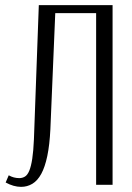

<svg xmlns="http://www.w3.org/2000/svg" viewBox="-20 -719 513 747"><path d="M14 -37Q33 -26 55 -26Q67 -26 77 -32Q87 -38 94 -55Q101 -72 105.5 -101.5Q110 -131 112 -177L131 -699H418V0H354V-668H195L176 -216Q173 -155 164 -112Q155 -69 140.5 -42.5Q126 -16 106 -4Q86 8 62 8Q33 8 2 -9Z"/></svg>

Font: Moniqa Paragraph
Style: Regular
Weight: 400
Designer: Rajesh Rajput
Foundry: Rajesh Rajput
Version: Version 1.000